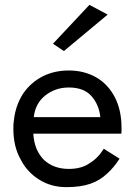

<svg xmlns="http://www.w3.org/2000/svg" viewBox="-20 -760 555 790"><path d="M393 -278Q387 -331 355 -366Q324 -400 263 -400Q208 -400 166 -367Q125 -334 119 -278ZM117 -210Q121 -142 161 -102Q201 -65 263 -65Q315 -65 348 -88Q383 -109 407 -148L472 -107Q448 -70 421 -46Q392 -18 352 -4Q312 10 253 10Q190 10 141 -21Q90 -53 64 -106Q35 -158 35 -230Q35 -247 36 -255L39 -279Q48 -335 78 -379Q109 -422 156 -446Q204 -470 263 -470Q327 -470 377 -441Q425 -413 453 -359Q480 -306 480 -234V-222Q480 -214 479 -210ZM423 -700 243 -550 198 -580 348 -740Z"/></svg>

Font: jost-mod-400
Style: Regular
Weight: 400
Version: Version 3.200; ttfautohint (v0.97) -l 8 -r 50 -G 200 -x 14 -